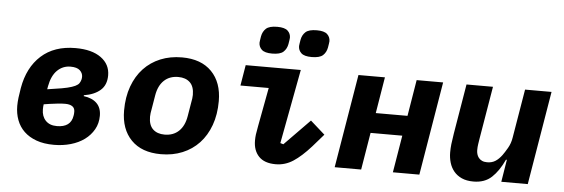

<svg xmlns="http://www.w3.org/2000/svg" viewBox="-49 -892 3098 1055"><g transform="rotate(5 1500.0 -364.5)"><path d="M275 12Q219 12 178 -3Q137 -18 110 -44Q83 -70 69.5 -106Q56 -142 56 -184Q56 -205 59 -229.5Q62 -254 67 -283Q87 -398 159 -463Q231 -528 348 -528Q438 -528 488.5 -491.5Q539 -455 539 -394Q539 -341 506 -312Q473 -283 416 -274L415 -269Q462 -263 487.5 -238Q513 -213 513 -169Q513 -127 494 -93.5Q475 -60 443 -36.5Q411 -13 367.5 -0.5Q324 12 275 12ZM282 -92Q359 -92 369 -156Q370 -161 370.5 -166Q371 -171 371 -179Q371 -199 357 -208.5Q343 -218 318 -218Q301 -218 280 -216Q259 -214 232 -210L200 -205Q199 -199 198.5 -192Q198 -185 198 -177Q198 -139 220 -115.5Q242 -92 282 -92ZM251 -295Q295 -301 322 -307.5Q349 -314 364.5 -321.5Q380 -329 386 -338Q392 -347 395 -358Q397 -366 397 -374Q397 -394 381 -409Q365 -424 329 -424Q287 -424 256.5 -394.5Q226 -365 215 -306L212 -289Z M865 12Q759 12 701 -47.5Q643 -107 643 -210Q643 -284 664.5 -343Q686 -402 724.5 -443Q763 -484 816.5 -506Q870 -528 935 -528Q1041 -528 1099 -468.5Q1157 -409 1157 -306Q1157 -232 1135.5 -173Q1114 -114 1075.5 -73Q1037 -32 983.5 -10Q930 12 865 12ZM876 -97Q924 -97 954.5 -126Q985 -155 994 -209L1007 -287Q1009 -296 1010.5 -307.5Q1012 -319 1012 -328Q1012 -374 988.5 -396.5Q965 -419 924 -419Q876 -419 845.5 -390Q815 -361 806 -307L793 -229Q791 -220 789.5 -208.5Q788 -197 788 -188Q788 -142 811.5 -119.5Q835 -97 876 -97Z M1498 12Q1436 12 1405 -20.5Q1374 -53 1374 -108Q1374 -125 1376 -141Q1378 -157 1384 -188L1424 -402H1268L1287 -516H1591L1514 -106L1531 -101L1671 -244L1751 -173L1690 -103Q1639 -46 1594.5 -17Q1550 12 1498 12ZM1426 -592Q1385 -592 1368.5 -607.5Q1352 -623 1352 -646Q1352 -651 1353.5 -659Q1355 -667 1357 -681Q1362 -708 1380 -724.5Q1398 -741 1442 -741Q1483 -741 1499.5 -725.5Q1516 -710 1516 -687Q1516 -682 1514.5 -674Q1513 -666 1511 -652Q1506 -625 1488 -608.5Q1470 -592 1426 -592ZM1644 -592Q1603 -592 1586.5 -607.5Q1570 -623 1570 -646Q1570 -651 1571.5 -659Q1573 -667 1575 -681Q1580 -708 1598 -724.5Q1616 -741 1660 -741Q1701 -741 1717.5 -725.5Q1734 -710 1734 -687Q1734 -682 1732.5 -674Q1731 -666 1729 -652Q1724 -625 1706 -608.5Q1688 -592 1644 -592Z M1909 -516H2055L2022 -316H2197L2230 -516H2376L2290 0H2144L2178 -205H2003L1969 0H1823Z M2762 -123H2757Q2728 -60 2689.5 -24Q2651 12 2589 12Q2551 12 2524.5 0Q2498 -12 2481 -32.5Q2464 -53 2456 -80Q2448 -107 2448 -137Q2448 -159 2450.5 -182Q2453 -205 2459 -241L2505 -516H2651L2602 -224Q2600 -210 2597.5 -195Q2595 -180 2595 -161Q2595 -151 2598 -140Q2601 -129 2608 -120Q2615 -111 2626.5 -105.5Q2638 -100 2655 -100Q2681 -100 2700 -112Q2719 -124 2736 -147Q2747 -162 2762.5 -188.5Q2778 -215 2783 -247L2828 -516H2974L2888 0H2742Z"/></g></svg>

Font: IBM Plex Mono
Style: Bold Italic
Weight: 700
Italic angle: -9°
Monospace: yes
Designer: Mike Abbink, Paul van der Laan, Pieter van Rosmalen
Foundry: Bold Monday
Version: Version 2.3